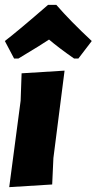

<svg xmlns="http://www.w3.org/2000/svg" viewBox="-23 -767 398 791"><path d="M35 -526 -3 -598Q53 -641 175 -747H209Q265 -682 355 -598L300 -526H282Q219 -570 179 -604Q153 -586 53 -526ZM243 -476 197 -116 192 -7 15 4 62 -352 66 -465Z"/></svg>

Font: Alegreya Sans Black
Style: Italic
Weight: 900
Italic angle: -7°
Designer: Juan Pablo del Peral
Foundry: Huerta Tipografica
Version: Version 2.007